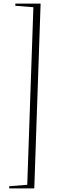

<svg xmlns="http://www.w3.org/2000/svg" viewBox="-20 -835 328 1064"><path d="M165 -795 65 -803V-815H205L170 209H31V197L131 189Z"/></svg>

Font: Literata 72pt ExtraLight
Style: Italic
Weight: 200
Italic angle: -2°
Designer: Latin by Veronika Burian and Jose Scaglione. Greek by Irene Vlachou. Cyrillic by Vera Evstafieva
Foundry: TypeTogether
Version: Version 3.002